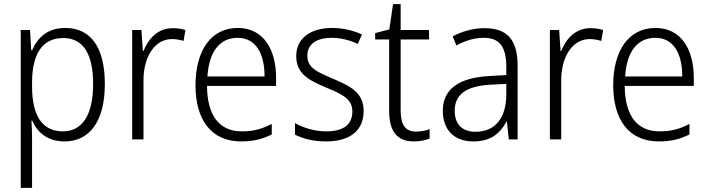

<svg xmlns="http://www.w3.org/2000/svg" viewBox="-20 -678 3446 934"><path d="M297 -542C210 -542 161 -493 136 -433H132L126 -532H81V236H136V4C136 -26 135 -62 133 -91H137C160 -36 210 10 294 10C415 10 490 -87 490 -269C490 -450 420 -542 297 -542ZM288 -493C386 -493 433 -414 433 -269C433 -117 379 -39 286 -39C187 -39 136 -113 136 -257V-280C137 -416 186 -493 288 -493Z M820 -541C748 -541 702 -490 678 -430H675L668 -532H623V0H678V-287C678 -401 732 -488 817 -488C837 -488 856 -484 873 -479L882 -532C863 -538 842 -541 820 -541Z M1137 -542C1004 -542 931 -429 931 -263C931 -97 1006 10 1153 10C1212 10 1256 -1 1302 -24V-75C1251 -49 1211 -39 1156 -39C1047 -39 988 -116 987 -260H1323V-300C1323 -437 1262 -542 1137 -542ZM1136 -494C1226 -494 1267 -415 1267 -306H989C997 -430 1051 -494 1136 -494Z M1749 -138C1749 -228 1684 -259 1600 -295C1518 -330 1475 -349 1475 -408C1475 -463 1520 -494 1593 -494C1638 -494 1685 -482 1720 -464L1741 -510C1700 -529 1651 -542 1595 -542C1488 -542 1421 -489 1421 -406C1421 -318 1482 -288 1569 -251C1652 -217 1694 -193 1694 -136C1694 -75 1655 -39 1567 -39C1511 -39 1456 -56 1415 -79V-23C1450 -5 1501 10 1566 10C1684 10 1749 -44 1749 -138Z M2004 -38C1950 -38 1929 -73 1929 -141V-486H2067V-532H1929V-658H1892L1874 -535L1805 -517V-486H1873V-139C1873 -36 1914 10 1994 10C2024 10 2050 4 2070 -4V-50C2053 -43 2029 -38 2004 -38Z M2337 -541C2281 -541 2227 -525 2182 -501L2200 -457C2245 -481 2289 -494 2333 -494C2407 -494 2443 -455 2443 -352V-313L2359 -308C2213 -300 2134 -245 2134 -139C2134 -49 2187 10 2282 10C2369 10 2413 -30 2444 -87H2446L2455 0H2498V-358C2498 -485 2447 -541 2337 -541ZM2365 -266 2443 -270V-217C2442 -105 2390 -37 2293 -37C2230 -37 2192 -72 2192 -139C2192 -219 2248 -259 2365 -266Z M2852 -541C2780 -541 2734 -490 2710 -430H2707L2700 -532H2655V0H2710V-287C2710 -401 2764 -488 2849 -488C2869 -488 2888 -484 2905 -479L2914 -532C2895 -538 2874 -541 2852 -541Z M3169 -542C3036 -542 2963 -429 2963 -263C2963 -97 3038 10 3185 10C3244 10 3288 -1 3334 -24V-75C3283 -49 3243 -39 3188 -39C3079 -39 3020 -116 3019 -260H3355V-300C3355 -437 3294 -542 3169 -542ZM3168 -494C3258 -494 3299 -415 3299 -306H3021C3029 -430 3083 -494 3168 -494Z"/></svg>

Font: Noto Sans Gujarati SemiCondensed Light
Style: Regular
Weight: 300
Width: 4
Designer: Jelle Bosma - Monotype Design Team, Universal Thirst
Foundry: Monotype Imaging Inc.
Version: Version 2.106